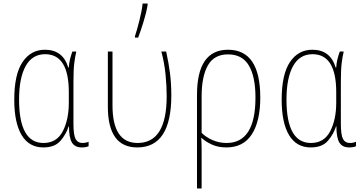

<svg xmlns="http://www.w3.org/2000/svg" viewBox="-20 -817 2040 1077"><path d="M365 -108H367Q367 -45 383.5 -17.5Q400 10 439 10Q463 10 477 3V-22Q462 -15 442 -15Q416 -15 404 -37.5Q392 -60 392 -123V-358Q392 -425 396.5 -462Q401 -499 408 -528H386Q378 -506 372.5 -483.5Q367 -461 366 -438H363Q333 -538 232 -538Q153 -538 106.5 -469Q60 -400 60 -258Q60 -128 101.5 -59Q143 10 223 10Q288 10 320 -28Q352 -66 365 -108ZM87 -258Q87 -380 124 -446.5Q161 -513 233 -513Q366 -513 366 -300V-240Q366 -146 332 -80.5Q298 -15 224 -15Q87 -15 87 -258Z M755 -606Q769 -643 785 -694.5Q801 -746 808 -789V-797H780Q776 -757 762 -702Q748 -647 737 -614V-606ZM941 -282Q941 -348 933.5 -406.5Q926 -465 912 -528H885Q902 -465 908.5 -400.5Q915 -336 915 -278Q915 -15 752 -15Q611 -15 611 -226V-528H585V-219Q585 10 750 10Q941 10 941 -282Z M1111 -72V-276Q1111 -388 1146 -450Q1181 -512 1259 -512Q1339 -512 1376 -449.5Q1413 -387 1413 -270Q1413 -15 1251 -15Q1209 -15 1171.5 -31.5Q1134 -48 1111 -72ZM1111 240V73Q1111 46 1111 19.5Q1111 -7 1109 -43H1111Q1135 -21 1170 -5.5Q1205 10 1250 10Q1345 10 1392.5 -63.5Q1440 -137 1440 -270Q1440 -538 1259 -538Q1085 -538 1085 -284V240Z M1865 -108H1867Q1867 -45 1883.5 -17.5Q1900 10 1939 10Q1963 10 1977 3V-22Q1962 -15 1942 -15Q1916 -15 1904 -37.5Q1892 -60 1892 -123V-358Q1892 -425 1896.5 -462Q1901 -499 1908 -528H1886Q1878 -506 1872.5 -483.5Q1867 -461 1866 -438H1863Q1833 -538 1732 -538Q1653 -538 1606.5 -469Q1560 -400 1560 -258Q1560 -128 1601.5 -59Q1643 10 1723 10Q1788 10 1820 -28Q1852 -66 1865 -108ZM1587 -258Q1587 -380 1624 -446.5Q1661 -513 1733 -513Q1866 -513 1866 -300V-240Q1866 -146 1832 -80.5Q1798 -15 1724 -15Q1587 -15 1587 -258Z"/></svg>

Font: Noto Sans Mono UI Condensed Thin
Style: Regular
Weight: 250
Width: 3
Designer: Monotype Design team
Foundry: Monotype Imaging Inc.
Version: 1.000